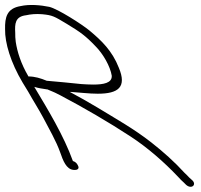

<svg xmlns="http://www.w3.org/2000/svg" viewBox="-217 -674 793 756"><path d="M-128 -349 -106 -313C-86 -277 -67 -248 -47 -211C-24 -167 4 -119 20 -74C31 -42 44 -7 73 -5H79C89 -5 96 -11 90 -22C86 -31 80 -37 70 -40C34 -140 -28 -242 -82 -332C-66 -327 -52 -325 -32 -322C-31 -322 -29 -322 -28 -321C-17 -316 -3 -311 8 -305L20 -299C113 -250 211 -193 298 -136C365 -92 429 -36 484 22C492 31 500 39 507 45L516 54C538 73 560 52 538 34L528 25C523 20 518 14 510 7C471 -36 425 -77 379 -113C310 -167 243 -204 166 -251C129 -273 94 -293 58 -312H63C95 -310 133 -305 168 -305C249 -305 283 -331 251 -407C225 -474 182 -515 135 -554C106 -578 11 -639 -23 -647C-57 -654 -101 -658 -136 -650C-190 -641 -198 -606 -197 -559C-198 -505 -175 -428 -128 -349ZM-105 -373C-135 -424 -149 -470 -155 -509C-157 -522 -157 -534 -157 -544C-159 -580 -158 -609 -114 -614C-97 -618 -74 -620 -51 -618C-10 -614 -4 -610 46 -580C99 -548 121 -532 159 -492C189 -462 217 -413 223 -376C225 -347 190 -341 150 -341C134 -341 118 -342 103 -343C59 -348 10 -352 -33 -356C-57 -366 -80 -373 -105 -373Z"/></svg>

Font: Stray Cat
Style: OpSuObl
Weight: 400
Version: Version 1.0